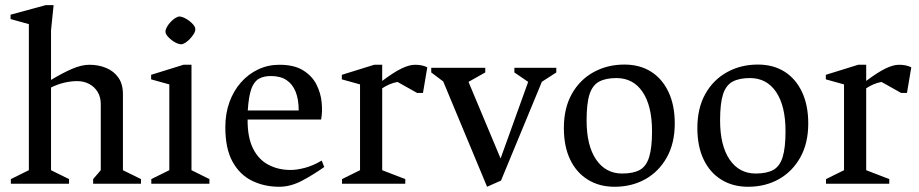

<svg xmlns="http://www.w3.org/2000/svg" viewBox="-20 -713 3565 745"><path d="M22.1 0V-18.1L92 -52.6V-619.4L21 -639.1V-656L157 -693H188L178 -595.3V-402.9Q221.4 -429.2 258.9 -445.5Q296.4 -461.7 326.6 -461.7Q362.8 -461.7 392.3 -449.2Q421.9 -436.7 439.5 -411.7Q457 -386.6 457 -347.7V-52.6L527 -18.1V0H341.4V-18.1L371 -52.6V-309Q371 -336.4 358.9 -356.3Q346.8 -376.2 325.9 -387.3Q305 -398.3 279.1 -398.3Q256.1 -398.3 229.8 -392.3Q203.5 -386.2 178 -373.4V-52.6L247.9 -18.1V0Z M567.1 0V-18.1L637 -52.6V-385.5L566.4 -405.1V-422.7L692 -461.7H723V-52.6L792.6 -18.1V0ZM683 -541.1Q675.7 -541.1 665.3 -545.7Q654.8 -550.4 645.3 -557.9Q635.7 -565.5 628.9 -573.9Q622.1 -582.3 622.1 -590.4Q622.1 -598.5 627.7 -608.5Q633.3 -618.5 642.1 -627.8Q650.9 -637.1 660.2 -643Q669.6 -649 676.9 -649Q683.4 -649 693.9 -644.3Q704.3 -639.7 714.3 -632.1Q724.3 -624.4 731.1 -616Q737.9 -607.6 737.9 -599.3Q737.9 -591.2 731.8 -581.3Q725.7 -571.4 716.9 -562.1Q708.1 -552.8 698.7 -546.9Q689.4 -541.1 683 -541.1Z M1063.3 11.7Q1005.6 11.7 957.9 -11.6Q910.3 -34.9 882.3 -85.6Q854.3 -136.3 854.3 -219.4Q854.3 -272.9 870.4 -317Q886.4 -361 915.2 -393.5Q944 -425.9 982 -443.8Q1020.1 -461.7 1064.1 -461.7Q1121.3 -461.7 1156.1 -440.1Q1190.9 -418.4 1207.8 -385.3Q1224.6 -352.2 1228.1 -315.8Q1231.6 -279.4 1226 -249.1H940.8Q940.1 -180.3 961.8 -136.8Q983.5 -93.4 1021.8 -73.5Q1060 -53.5 1107.6 -53.5Q1132.4 -53.5 1163.6 -61.9Q1194.9 -70.2 1228.3 -90L1238.1 -65Q1196.9 -35.7 1152.2 -12Q1107.5 11.7 1063.3 11.7ZM941.4 -284.4H1139Q1139 -327.3 1127.1 -357Q1115.2 -386.7 1091.6 -402.3Q1068 -418 1031 -418Q1002.1 -418 983.3 -406.6Q964.5 -395.1 954.6 -366.3Q944.7 -337.5 941.4 -284.4Z M1307.1 0V-18.1L1377 -52.6V-385.5L1306.4 -405.1V-422.7L1432 -461.7H1463V-399Q1507.3 -432.3 1537.6 -447Q1568 -461.7 1590 -461.7Q1619 -461.7 1638 -451.7L1621.2 -352.3H1598.6L1522.6 -395Q1506.2 -392.4 1490.6 -385.4Q1475 -378.4 1463 -370.4V-52.6L1552.6 -18.1V0Z M1870 11.7 1699.8 -396.9 1653.3 -431.9V-450H1862.9V-431.9L1797.9 -395.3L1922.4 -98L2029.4 -395.3L1975.9 -431.9V-450H2138.6V-431.9L2082.6 -395.7L1924 -12.3Z M2364.5 11.7Q2305.6 11.7 2261.2 -15.7Q2216.7 -43 2192.3 -94Q2167.9 -145 2167.9 -216.1Q2167.9 -293.4 2198.8 -348.5Q2229.7 -403.6 2283.1 -433Q2336.5 -462.5 2402.6 -462.5Q2462.2 -462.5 2505.8 -435.2Q2549.4 -407.8 2573.8 -356.4Q2598.2 -305 2598.2 -233.9Q2598.2 -157.4 2567.4 -102.3Q2536.6 -47.3 2484.1 -17.8Q2431.6 11.7 2364.5 11.7ZM2394 -39.7Q2437 -39.7 2462.3 -53.5Q2487.5 -67.3 2498.8 -103.4Q2510 -139.4 2510 -204Q2510 -302 2473.5 -356.1Q2437.1 -410.1 2371.9 -410.1Q2330.1 -410.1 2304.4 -396.1Q2278.7 -382.1 2267.4 -346.7Q2256.1 -311.4 2256.1 -246Q2256.1 -148 2293.1 -93.8Q2330.2 -39.7 2394 -39.7Z M2882.5 11.7Q2823.6 11.7 2779.2 -15.7Q2734.7 -43 2710.3 -94Q2685.9 -145 2685.9 -216.1Q2685.9 -293.4 2716.8 -348.5Q2747.7 -403.6 2801.1 -433Q2854.5 -462.5 2920.6 -462.5Q2980.2 -462.5 3023.8 -435.2Q3067.4 -407.8 3091.8 -356.4Q3116.2 -305 3116.2 -233.9Q3116.2 -157.4 3085.4 -102.3Q3054.6 -47.3 3002.1 -17.8Q2949.6 11.7 2882.5 11.7ZM2912 -39.7Q2955 -39.7 2980.3 -53.5Q3005.5 -67.3 3016.8 -103.4Q3028 -139.4 3028 -204Q3028 -302 2991.5 -356.1Q2955.1 -410.1 2889.9 -410.1Q2848.1 -410.1 2822.4 -396.1Q2796.7 -382.1 2785.4 -346.7Q2774.1 -311.4 2774.1 -246Q2774.1 -148 2811.1 -93.8Q2848.2 -39.7 2912 -39.7Z M3185.1 0V-18.1L3255 -52.6V-385.5L3184.4 -405.1V-422.7L3310 -461.7H3341V-399Q3385.3 -432.3 3415.6 -447Q3446 -461.7 3468 -461.7Q3497 -461.7 3516 -451.7L3499.2 -352.3H3476.6L3400.6 -395Q3384.2 -392.4 3368.6 -385.4Q3353 -378.4 3341 -370.4V-52.6L3430.6 -18.1V0Z"/></svg>

Font: Ancizar Serif Light
Style: Regular
Weight: 300
Designer: Cesar Puertas, Viviana Monsalve, Julian Moncada, Julian Prieto, Jose Castro, Felipe Aragon, Mariel Hernandez, Sara Alarc
Version: Version 8.100